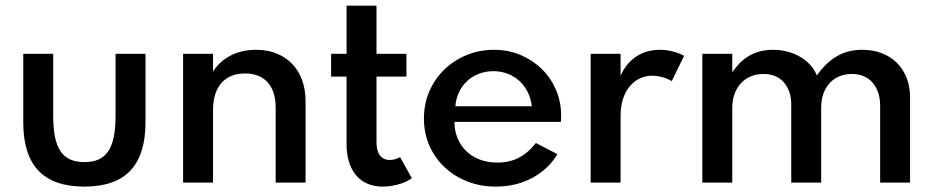

<svg xmlns="http://www.w3.org/2000/svg" viewBox="-20 -660 3374 694"><path d="M64.1 -465.5H172.3V-241.4Q172.3 -197.3 178.6 -165.7Q185 -134.1 198.6 -113.6Q212.3 -93.2 233.6 -83.6Q255 -74.1 285 -74.1Q315 -74.1 336.4 -83.6Q357.7 -93.2 371.4 -113.6Q385 -134.1 391.4 -165.7Q397.7 -197.3 397.7 -241.4V-465.5H505.9V-217.3Q505.9 -101.4 451.4 -43.4Q396.8 14.5 285 14.5Q173.2 14.5 118.6 -43.4Q64.1 -101.4 64.1 -217.3Z M750 -465.5V-401.4Q773.2 -438.2 813.4 -459.1Q853.6 -480 906.4 -480Q946.8 -480 979.5 -466.8Q1012.3 -453.6 1035.7 -429.5Q1059.1 -405.5 1071.8 -370.9Q1084.5 -336.4 1084.5 -293.2V0H976.4V-270.9Q976.4 -330.5 947.3 -362.5Q918.2 -394.5 865.9 -394.5Q810.9 -394.5 780.5 -360Q750 -325.5 750 -261.8V0H641.8V-465.5Z M1176.8 -383.2V-465.5H1232.7V-639.5H1340.9V-465.5H1449.1V-383.2H1340.9V-146.4Q1340.9 -115 1353.2 -98.4Q1365.5 -81.8 1389.1 -81.8Q1409.1 -81.8 1425.9 -92.3L1468.6 -15.9Q1449.1 -1.8 1420.5 6.4Q1391.8 14.5 1363.6 14.5Q1332.7 14.5 1308.4 4.1Q1284.1 -6.4 1267.3 -26.1Q1250.5 -45.9 1241.6 -74.3Q1232.7 -102.7 1232.7 -139.1V-383.2Z M1512.3 -231.4Q1512.3 -284.5 1532 -330Q1551.8 -375.5 1586.4 -408.9Q1620.9 -442.3 1667 -461.1Q1713.2 -480 1766.4 -480Q1817.3 -480 1861.4 -461.4Q1905.5 -442.7 1938.2 -410.7Q1970.9 -378.6 1989.5 -335.5Q2008.2 -292.3 2008.2 -242.7Q2008.2 -236.4 2008 -231.1Q2007.7 -225.9 2007.3 -219.5H1622.7Q1622.7 -186.8 1634.1 -159.8Q1645.5 -132.7 1665.9 -113.2Q1686.4 -93.6 1715 -83Q1743.6 -72.3 1778.2 -72.3Q1821.4 -72.3 1855.5 -90Q1889.5 -107.7 1916.8 -143.2L1995 -102.7Q1978.2 -75 1954.8 -53.2Q1931.4 -31.4 1903 -16.4Q1874.5 -1.4 1841.6 6.6Q1808.6 14.5 1772.7 14.5Q1716.4 14.5 1668.6 -4.3Q1620.9 -23.2 1586.1 -56.4Q1551.4 -89.5 1531.8 -134.3Q1512.3 -179.1 1512.3 -231.4ZM1625.9 -275.9H1902.3Q1899.1 -304.1 1887.3 -327.5Q1875.5 -350.9 1857.3 -367.5Q1839.1 -384.1 1815.2 -393.4Q1791.4 -402.7 1763.6 -402.7Q1735.5 -402.7 1711.1 -393.4Q1686.8 -384.1 1668.6 -367.3Q1650.5 -350.5 1639.3 -327Q1628.2 -303.6 1625.9 -275.9Z M2115 -465.5H2223.2V-385.9Q2233.6 -410.5 2248.9 -428.2Q2264.1 -445.9 2282.5 -457.5Q2300.9 -469.1 2321.8 -474.5Q2342.7 -480 2365 -480Q2389.5 -480 2412.5 -473.9Q2435.5 -467.7 2452.7 -458.2L2408.2 -366.8Q2392.7 -375.9 2373.9 -381.1Q2355 -386.4 2337.3 -386.4Q2314.5 -386.4 2293.9 -377Q2273.2 -367.7 2257.5 -349.5Q2241.8 -331.4 2232.5 -304.3Q2223.2 -277.3 2223.2 -242.3V0H2115Z M2518.6 -465.5H2626.8V-398.6Q2656.8 -442.3 2693 -461.1Q2729.1 -480 2774.1 -480Q2801.4 -480 2826.4 -473.4Q2851.4 -466.8 2872 -454.8Q2892.7 -442.7 2908.4 -425.7Q2924.1 -408.6 2932.7 -387.3Q2963.6 -431.8 3003.6 -455.9Q3043.6 -480 3097.3 -480Q3134.5 -480 3166.1 -468.2Q3197.7 -456.4 3220.7 -434.1Q3243.6 -411.8 3256.6 -379.8Q3269.5 -347.7 3269.5 -307.3V0H3161.4V-277.7Q3161.4 -304.5 3154.1 -325.7Q3146.8 -346.8 3133.6 -361.8Q3120.5 -376.8 3101.6 -384.8Q3082.7 -392.7 3059.5 -392.7Q3035.5 -392.7 3015 -384.5Q2994.5 -376.4 2979.8 -360.7Q2965 -345 2956.6 -322.5Q2948.2 -300 2948.2 -271.4V0H2840V-282.3Q2840 -307.7 2833 -328Q2825.9 -348.2 2813 -362.7Q2800 -377.3 2781.4 -385Q2762.7 -392.7 2739.5 -392.7Q2715.5 -392.7 2694.8 -384.3Q2674.1 -375.9 2659.1 -360.2Q2644.1 -344.5 2635.5 -321.6Q2626.8 -298.6 2626.8 -270V0H2518.6Z"/></svg>

Font: Spartan MB SemBd
Style: Regular
Weight: 600
Designer: Matt Bailey, Mirko Velimirovic
Foundry: Matt Bailey
Version: Version 1.005